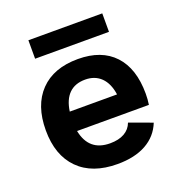

<svg xmlns="http://www.w3.org/2000/svg" viewBox="-124 -775 831 889"><g transform="rotate(-20 291.0 -330.0)"><path d="M535 -198H181Q202 -92 306 -92Q349 -92 377 -108Q405 -124 416 -154L528 -113Q504 -53 447.5 -21.5Q391 10 306 10Q182 10 114 -58.5Q46 -127 46 -250Q46 -373 112 -441.5Q178 -510 298 -510Q414 -510 476.5 -443Q539 -376 539 -252Q539 -224 535 -198ZM180 -294H413Q405 -350 375 -379.5Q345 -409 297 -409Q247 -409 217.5 -380Q188 -351 180 -294ZM477 -579H113V-670H477Z"/></g></svg>

Font: Work Sans SemiBold
Style: Regular
Weight: 600
Designer: Wei Huang
Foundry: Wei Huang
Version: Version 1.500